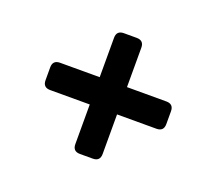

<svg xmlns="http://www.w3.org/2000/svg" viewBox="-91 -623 842 747"><g transform="rotate(20 330.0 -250.0)"><path d="M304 0Q274 0 274 -30V-194H110Q80 -194 80 -224V-277Q80 -307 110 -307H274V-470Q274 -500 304 -500H357Q387 -500 387 -470V-307H550Q580 -307 580 -277V-224Q580 -194 550 -194H387V-30Q387 0 357 0Z"/></g></svg>

Font: Pitagon Sans Text
Style: Bold
Weight: 700
Designer: Travis Tran
Foundry: Pitagon
Version: Version 1.001; ttfautohint (v1.8.4.7-5d5b);gftools[0.9.26]